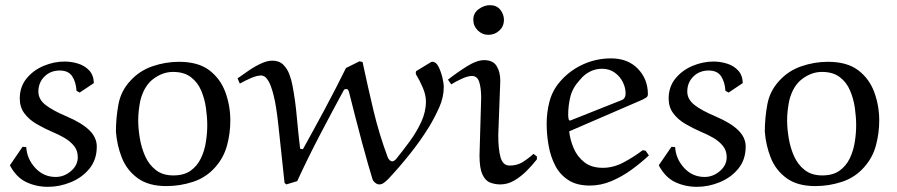

<svg xmlns="http://www.w3.org/2000/svg" viewBox="-20 -703 3457 740"><path d="M341.8 -382.8 287.1 -346.2 274.9 -353Q272.9 -386.2 258.5 -408.7Q244.1 -431.2 210 -431.2Q174.8 -431.2 151.4 -408Q127.9 -384.8 127.9 -350.1Q127.9 -320.3 155.5 -298.6Q183.1 -276.9 237.8 -253.9Q295.9 -229 324.5 -200.9Q353 -172.9 353 -138.2Q353 -87.4 324.5 -52.7Q295.9 -18.1 252.4 -0.5Q209 17.1 165 17.1Q120.1 17.1 81.5 -1Q43 -19 18.1 -65.9L66.9 -137.2L81.1 -136.2Q84 -90.3 116 -55.7Q147.9 -21 194.8 -21Q227.1 -21 253.4 -43.5Q279.8 -65.9 279.8 -97.2Q279.8 -123 264.9 -141.1Q250 -159.2 227.5 -172.1Q205.1 -185.1 181.2 -194.8Q150.4 -208 121.1 -225.1Q91.8 -242.2 74 -266.1Q56.2 -290 56.2 -323.2Q56.2 -368.2 82 -400.1Q107.9 -432.1 147.9 -449Q188 -465.8 229 -465.8Q254.9 -465.8 280.5 -458Q306.2 -450.2 323.5 -431.9Q340.8 -413.6 341.8 -382.8Z M621.1 14.2Q552.2 14.2 510.5 -16.4Q468.8 -46.9 449.7 -95Q430.7 -143.1 426.8 -195.8Q426.8 -247.6 436.3 -299.8Q445.8 -352.1 481.9 -391.1Q517.1 -430.2 567.4 -447.5Q617.7 -464.8 669.9 -464.8Q744.1 -464.8 787.1 -431.9Q830.1 -398.9 848.9 -346.9Q867.7 -294.9 867.7 -238.8Q867.7 -189.9 855.2 -143.1Q842.8 -96.2 810.1 -59.1Q774.9 -19 724.6 -2.4Q674.3 14.2 621.1 14.2ZM521 -315.9Q517.1 -296.9 514.9 -277.8Q512.7 -258.8 512.7 -238.8Q512.7 -208 518.8 -170.9Q524.9 -133.8 539.3 -101.3Q553.7 -68.8 580.3 -47.9Q606.9 -26.9 647.9 -26.9Q689 -26.9 714.4 -44.9Q739.7 -63 753.9 -92Q768.1 -121.1 773.4 -155Q778.8 -189 778.8 -220.2Q778.8 -251 773.9 -286.4Q769 -321.8 755.4 -354Q741.7 -386.2 715.3 -406Q689 -425.8 647 -425.8Q606.9 -425.8 571 -398.9Q535.2 -372.1 521 -315.9Z M1583.5 -416Q1582.5 -418 1582.5 -421.9Q1582.5 -427.7 1584.5 -429.2L1641.6 -463.9Q1642.6 -464.8 1647.5 -464.8Q1660.6 -464.8 1670.2 -445.8Q1679.7 -426.8 1685.1 -403.8Q1690.4 -380.9 1690.4 -369.1Q1690.4 -328.1 1673.1 -289.6Q1655.8 -251 1634.8 -215.8Q1600.6 -160.6 1560.5 -110.4Q1520.5 -60.1 1476.6 -13.2Q1469.7 -6.3 1460.7 0.7Q1451.7 7.8 1441.4 7.8Q1433.6 7.8 1425.5 1Q1417.5 -5.9 1415.5 -13.2Q1409.7 -31.2 1398.7 -69.6Q1387.7 -107.9 1374.5 -157Q1361.3 -206.1 1348.4 -256.6Q1335.4 -307.1 1324.7 -350.1Q1323.7 -353 1321.5 -356.4Q1319.3 -359.9 1315.4 -359.9Q1306.6 -359.9 1304.7 -355Q1262.7 -277.8 1214.6 -186Q1166.5 -94.2 1125.5 -4.9L1083.5 7.8L1076.7 2L1052.7 -222.2Q1044.9 -293.9 1035.2 -333Q1025.4 -372.1 1015.9 -388.4Q1006.3 -404.8 999 -408.4Q991.7 -412.1 987.3 -412.1Q970.2 -412.1 947.3 -402.1Q924.3 -392.1 904.3 -380.9L895.5 -400.9Q915.5 -415 938.5 -430.9Q961.4 -446.8 985.6 -458Q1009.8 -469.2 1029.3 -469.2Q1056.2 -469.2 1071.8 -453.6Q1087.4 -438 1095.5 -416Q1103.5 -394 1107.4 -373Q1118.7 -313 1124 -252Q1129.4 -190.9 1136.7 -129.9L1147.5 -127.9Q1190.4 -205.1 1232.4 -283.4Q1274.4 -361.8 1313.5 -440.9L1365.7 -466.8L1377.4 -463.9Q1397.5 -369.6 1419.4 -277.3Q1441.4 -185.1 1474.6 -96.2Q1476.6 -91.3 1481.4 -86.2Q1486.3 -81.1 1492.7 -81.1Q1495.6 -81.1 1500.5 -84.5Q1505.4 -87.9 1507.3 -90.8Q1533.2 -123 1559.3 -158.4Q1585.4 -193.8 1603.5 -232.9Q1621.6 -272 1621.6 -312Q1621.6 -336.9 1609.6 -365Q1597.7 -393.1 1583.5 -416Z M1922.4 -625Q1921.4 -600.1 1903.8 -584.5Q1886.2 -568.8 1862.3 -568.8Q1838.4 -568.8 1821.3 -585.9Q1804.2 -603 1804.2 -627Q1804.2 -652.8 1825.2 -668Q1846.2 -683.1 1868.2 -683.1Q1894 -683.1 1908.2 -665.5Q1922.4 -647.9 1922.4 -625ZM1908.2 -392.1 1900.4 -182.1Q1900.4 -127 1909.4 -95.9Q1918.5 -64.9 1944.3 -64.9Q1973.1 -64.9 1994.6 -78.4Q2016.1 -91.8 2036.1 -109.9L2049.3 -100.1V-88.9Q2032.2 -66.9 2009.8 -44.4Q1987.3 -22 1961.9 -7.1Q1936.5 7.8 1908.2 7.8Q1887.2 7.8 1868.7 0.5Q1850.1 -6.8 1839.1 -31Q1828.1 -55.2 1828.1 -104L1834.5 -325.2Q1834.5 -364.3 1826.9 -387.2Q1819.3 -410.2 1799.3 -410.2Q1783.2 -410.2 1760.3 -399.7Q1737.3 -389.2 1719.2 -377.9L1706.5 -396Q1740.7 -422.9 1779.1 -447Q1817.4 -471.2 1846.2 -471.2Q1880.4 -471.2 1894.3 -448.2Q1908.2 -425.3 1908.2 -392.1Z M2456.1 -318.8 2173.8 -196.8Q2176.8 -166 2190.4 -133.1Q2204.1 -100.1 2231.7 -78.1Q2259.3 -56.2 2303.2 -56.2Q2344.2 -56.2 2383.5 -77.1Q2422.9 -98.1 2457 -124L2468.3 -122.1L2481 -104Q2450.2 -75.2 2413.6 -48.6Q2377 -22 2336.4 -4.9Q2295.9 12.2 2252.9 12.2Q2203.1 12.2 2170.7 -8.8Q2138.2 -29.8 2120.1 -64.5Q2102.1 -99.1 2094.5 -141.6Q2086.9 -184.1 2086.9 -226.1Q2086.9 -270 2097.9 -312Q2108.9 -354 2138.2 -388.2Q2175.3 -431.2 2226.6 -454.6Q2277.8 -478 2335 -478Q2399.9 -478 2438.5 -438Q2477.1 -397.9 2477.1 -339.8Q2477.1 -331.1 2470.5 -326.9Q2463.9 -322.8 2456.1 -318.8ZM2215.8 -396Q2187 -365.2 2178.5 -331.1Q2169.9 -296.9 2169.9 -259.8Q2169.9 -255.9 2170.4 -251.5Q2170.9 -247.1 2171.9 -242.2L2176.3 -237.8L2377.9 -317.9Q2382.8 -319.8 2387 -325.9Q2391.1 -332 2391.1 -344.2Q2391.1 -365.2 2380.1 -387.2Q2369.1 -409.2 2348.6 -423.6Q2328.1 -438 2300.3 -438Q2275.4 -438 2253.7 -427Q2231.9 -416 2215.8 -396Z M2842.8 -382.8 2788.1 -346.2 2775.9 -353Q2773.9 -386.2 2759.5 -408.7Q2745.1 -431.2 2710.9 -431.2Q2675.8 -431.2 2652.3 -408Q2628.9 -384.8 2628.9 -350.1Q2628.9 -320.3 2656.5 -298.6Q2684.1 -276.9 2738.8 -253.9Q2796.9 -229 2825.4 -200.9Q2854 -172.9 2854 -138.2Q2854 -87.4 2825.4 -52.7Q2796.9 -18.1 2753.4 -0.5Q2710 17.1 2666 17.1Q2621.1 17.1 2582.5 -1Q2543.9 -19 2519 -65.9L2567.9 -137.2L2582 -136.2Q2585 -90.3 2616.9 -55.7Q2648.9 -21 2695.8 -21Q2728 -21 2754.4 -43.5Q2780.8 -65.9 2780.8 -97.2Q2780.8 -123 2765.9 -141.1Q2751 -159.2 2728.5 -172.1Q2706.1 -185.1 2682.1 -194.8Q2651.4 -208 2622.1 -225.1Q2592.8 -242.2 2575 -266.1Q2557.1 -290 2557.1 -323.2Q2557.1 -368.2 2583 -400.1Q2608.9 -432.1 2648.9 -449Q2689 -465.8 2730 -465.8Q2755.9 -465.8 2781.5 -458Q2807.1 -450.2 2824.5 -431.9Q2841.8 -413.6 2842.8 -382.8Z M3122.1 14.2Q3053.2 14.2 3011.5 -16.4Q2969.7 -46.9 2950.7 -95Q2931.6 -143.1 2927.7 -195.8Q2927.7 -247.6 2937.3 -299.8Q2946.8 -352.1 2982.9 -391.1Q3018.1 -430.2 3068.4 -447.5Q3118.7 -464.8 3170.9 -464.8Q3245.1 -464.8 3288.1 -431.9Q3331.1 -398.9 3349.9 -346.9Q3368.7 -294.9 3368.7 -238.8Q3368.7 -189.9 3356.2 -143.1Q3343.8 -96.2 3311 -59.1Q3275.9 -19 3225.6 -2.4Q3175.3 14.2 3122.1 14.2ZM3022 -315.9Q3018.1 -296.9 3015.9 -277.8Q3013.7 -258.8 3013.7 -238.8Q3013.7 -208 3019.8 -170.9Q3025.9 -133.8 3040.3 -101.3Q3054.7 -68.8 3081.3 -47.9Q3107.9 -26.9 3148.9 -26.9Q3189.9 -26.9 3215.3 -44.9Q3240.7 -63 3254.9 -92Q3269 -121.1 3274.4 -155Q3279.8 -189 3279.8 -220.2Q3279.8 -251 3274.9 -286.4Q3270 -321.8 3256.3 -354Q3242.7 -386.2 3216.3 -406Q3189.9 -425.8 3147.9 -425.8Q3107.9 -425.8 3072 -398.9Q3036.1 -372.1 3022 -315.9Z"/></svg>

Font: Aref Ruqaa
Style: Regular
Weight: 400
Designer: Abdullah Aref
Version: Version 1.002